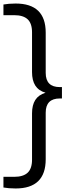

<svg xmlns="http://www.w3.org/2000/svg" viewBox="-38 -838 388 1088"><path d="M50.5 230Q31 230 13 228.5Q-5 227 -18.5 224.5V164H42.5Q93.5 164 118.5 140.8Q143.5 117.5 143.5 67V-195.5Q143.5 -242.5 162 -271.5Q180.5 -300.5 220 -312.5Q180.5 -324 162 -353.2Q143.5 -382.5 143.5 -429.5V-655Q143.5 -705.5 118.5 -728.8Q93.5 -752 42.5 -752H-18.5V-812.5Q-5 -815 13 -816.5Q31 -818 50.5 -818Q221 -818 221 -653V-425Q221 -344.5 301 -344.5H313V-280H301Q221 -280 221 -199.5V64.5Q221 230 50.5 230Z"/></svg>

Font: Encode Sans SmCnd
Style: Regular
Weight: 400
Width: 4
Designer: Multiple Designers
Foundry: Impallari Type
Version: Version 3.002; ttfautohint (v1.8.3) -l 8 -r 50 -G 200 -x 14 